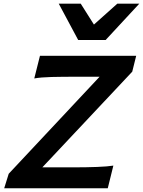

<svg xmlns="http://www.w3.org/2000/svg" viewBox="-20 -1003 762 1023"><path d="M705.6 -705.6 684.6 -621.1 205.6 -111.3H369.1Q440.9 -111.3 497.3 -113.5Q553.7 -115.7 584 -120.6L554.2 0H2.4L26.4 -77.1L510.7 -594.2H392.1Q312.5 -594.2 254.4 -592.8Q196.3 -591.3 162.6 -585L192.9 -705.6ZM605 -983.4H722.2L543 -790H396.5L293 -983.4H410.2L480.5 -872.1Z"/></svg>

Font: Andika
Style: Bold Italic
Weight: 700
Italic angle: -14°
Designer: Victor Gaultney, Annie Olsen, Julie Remington, Don Collingsworth, Eric Hays, Becca Hirsbrunner
Foundry: SIL International
Version: Version 6.101